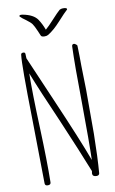

<svg xmlns="http://www.w3.org/2000/svg" viewBox="-102 -993 628 1051"><g transform="rotate(-10 212.0 -467.5)"><path d="M351 -733Q339 -733 339 -720Q335 -619 338 -404Q340 -184 337 -90Q294 -207 190 -447Q81 -699 81 -700Q80 -705 80 -724Q80 -734 69 -734Q56 -734 56 -723Q49 -669 55 -366Q60 -33 60 -9Q60 5 76 5Q93 5 93 -9Q95 -124 88 -308Q80 -511 82 -616Q121 -516 203 -329Q282 -144 327 -30Q325 -20 325 -17Q325 1 347 1Q362 1 364 -11Q371 -98 373 -229V-475Q372 -505 370 -607Q370 -636 369.5 -663Q369 -690 368.5 -703.5Q368 -717 368 -720Q368 -723 361 -728Q354 -733 351 -733ZM347 -927Q347 -935 325 -935Q314 -935 306 -930Q292 -918 260 -883Q231 -851 213 -836Q201 -869 183 -896Q161 -928 102 -939Q86 -942 83 -935Q83 -933 84 -932Q94 -921 116 -906Q139 -889 147 -878Q155 -867 168 -837Q180 -810 180 -809Q183 -801 201 -801Q213 -801 221 -806Q254 -826 292 -868Q331 -911 345 -923Q347 -925 347 -927Z"/></g></svg>

Font: Neythal
Style: Regular
Weight: 400
Designer: Tharique Azeez
Foundry: Tharique Azeez
Version: Version 0.44